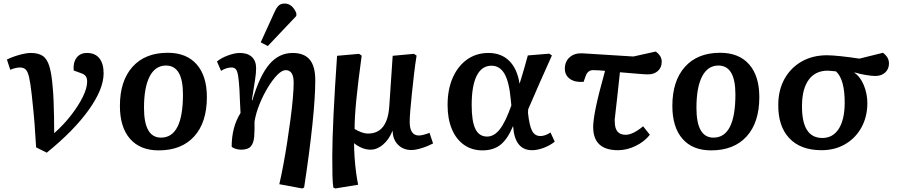

<svg xmlns="http://www.w3.org/2000/svg" viewBox="-20 -834 5085 1084"><path d="M244 28 184 -2Q181 -45 179 -76Q177 -107 175 -137Q173 -167 169 -205Q165 -243 159 -301Q152 -364 144.5 -397Q137 -430 125 -441.5Q113 -453 93 -453Q69 -453 38 -440L19 -498Q52 -514 90.5 -524.5Q129 -535 154 -535Q196 -535 221 -518.5Q246 -502 259 -459Q272 -416 278 -336Q281 -307 282.5 -265.5Q284 -224 285 -176.5Q286 -129 286 -82Q339 -129 381 -183Q423 -237 447.5 -287Q472 -337 472 -373Q472 -392 464.5 -403Q457 -414 440 -420L396 -436Q392 -480 412 -507.5Q432 -535 471 -535Q517 -535 541 -505Q565 -475 565 -420Q565 -331 481 -213.5Q397 -96 244 28Z M876 15Q771 15 714 -50.5Q657 -116 657 -236Q657 -377 728 -456.5Q799 -536 927 -536Q1033 -536 1090.5 -470.5Q1148 -405 1148 -286Q1148 -143 1076.5 -64Q1005 15 876 15ZM889 -57Q1013 -57 1013 -301Q1013 -464 917 -464Q857 -464 825 -402.5Q793 -341 793 -225Q793 -57 889 -57Z M1686 230 1557 206Q1568 159 1579.5 97.5Q1591 36 1601.5 -31.5Q1612 -99 1620.5 -163.5Q1629 -228 1633.5 -281Q1638 -334 1638 -367Q1638 -438 1593 -438Q1572 -438 1545.5 -411Q1519 -384 1492.5 -340.5Q1466 -297 1445.5 -246.5Q1425 -196 1417 -148Q1418 -97 1415 -61.5Q1412 -26 1396 -7.5Q1380 11 1342 11Q1325 11 1309.5 6Q1294 1 1288 -6Q1288 -117 1338 -196Q1335 -250 1334 -278Q1333 -306 1332 -327Q1329 -378 1324.5 -405.5Q1320 -433 1311.5 -443Q1303 -453 1287 -453Q1258 -453 1228 -434L1205 -487Q1229 -507 1267 -521Q1305 -535 1335 -535Q1378 -535 1402 -512.5Q1426 -490 1426 -449Q1426 -422 1420 -383Q1414 -344 1402 -269L1405 -268Q1446 -407 1500.5 -471Q1555 -535 1632 -535Q1697 -535 1728.5 -497.5Q1760 -460 1760 -381Q1760 -287 1744 -132.5Q1728 22 1697 225ZM1492 -574 1452 -595 1529 -764Q1542 -793 1554.5 -803.5Q1567 -814 1587 -814Q1630 -814 1653 -760V-744Z M1873 230 1862 225Q1858 199 1857 158Q1856 117 1856 50Q1856 -41 1863 -186Q1870 -331 1883 -519L2007 -530L2022 -520Q2001 -366 1991.5 -268.5Q1982 -171 1982 -106Q1997 -96 2018.5 -88Q2040 -80 2058 -80Q2168 -80 2178 -236L2197 -519L2317 -530L2332 -520Q2324 -471 2317.5 -415Q2311 -359 2305.5 -306Q2300 -253 2296.5 -211Q2293 -169 2293 -147Q2293 -69 2345 -69Q2356 -69 2373 -73.5Q2390 -78 2405 -84L2425 -24Q2392 -7 2358.5 3Q2325 13 2303 13Q2256 13 2226.5 -17.5Q2197 -48 2197 -95H2196Q2176 -46 2142.5 -17.5Q2109 11 2072 11Q2046 11 2021 0Q1996 -11 1980 -25H1979Q1979 11 1982 55Q1985 99 1990.5 140Q1996 181 2002 209Z M2704 15Q2644 15 2599.5 -16.5Q2555 -48 2531 -105.5Q2507 -163 2507 -241Q2507 -329 2536 -395Q2565 -461 2617 -498Q2669 -535 2738 -535Q2810 -535 2855 -490.5Q2900 -446 2913 -363H2914Q2921 -385 2927 -405.5Q2933 -426 2941 -453Q2949 -480 2960 -521L3081 -531L3096 -521Q3061 -444 3025.5 -363Q2990 -282 2962 -217L2961 -196Q2969 -123 2984.5 -94.5Q3000 -66 3031 -66Q3058 -66 3088 -86L3112 -34Q3084 -12 3049 1Q3014 14 2984 14Q2886 14 2877 -121H2876Q2846 -49 2806 -17Q2766 15 2704 15ZM2730 -63Q2770 -63 2802.5 -105Q2835 -147 2867 -239L2864 -269Q2855 -371 2828.5 -417Q2802 -463 2755 -463Q2700 -463 2671.5 -406.5Q2643 -350 2643 -241Q2643 -149 2664 -106Q2685 -63 2730 -63Z M3469 14Q3329 14 3329 -117Q3329 -156 3344.5 -230.5Q3360 -305 3396 -434Q3377 -436 3359.5 -437Q3342 -438 3328 -438Q3299 -438 3287 -406L3275 -372Q3227 -368 3198 -388.5Q3169 -409 3169 -446Q3169 -487 3196.5 -511Q3224 -535 3268 -533L3556 -515L3682 -543Q3716 -519 3716 -486Q3716 -453 3694.5 -433.5Q3673 -414 3638 -414Q3621 -414 3576 -418Q3531 -422 3480 -426Q3471 -339 3465 -287Q3459 -235 3456 -208Q3453 -181 3452 -171.5Q3451 -162 3450.5 -160.5Q3450 -159 3450.5 -157.5Q3451 -156 3451 -146Q3451 -73 3512 -73Q3553 -73 3611 -121L3649 -73Q3618 -34 3568.5 -10Q3519 14 3469 14Z M3995 15Q3890 15 3833 -50.5Q3776 -116 3776 -236Q3776 -377 3847 -456.5Q3918 -536 4046 -536Q4152 -536 4209.5 -470.5Q4267 -405 4267 -286Q4267 -143 4195.5 -64Q4124 15 3995 15ZM4008 -57Q4132 -57 4132 -301Q4132 -464 4036 -464Q3976 -464 3944 -402.5Q3912 -341 3912 -225Q3912 -57 4008 -57Z M4618 14Q4500 14 4436 -54Q4372 -122 4374 -246Q4375 -328 4410 -390Q4445 -452 4506.5 -487Q4568 -522 4649 -522Q4676 -522 4724.5 -517Q4773 -512 4832 -503L4965 -536Q4999 -511 4999 -476Q4999 -444 4977.5 -424.5Q4956 -405 4921 -405Q4903 -405 4869 -410.5Q4835 -416 4805 -425L4804 -423Q4837 -401 4857 -353Q4877 -305 4877 -249Q4876 -172 4842.5 -112.5Q4809 -53 4751 -19.5Q4693 14 4618 14ZM4623 -55Q4682 -55 4715 -106Q4748 -157 4749 -250Q4750 -385 4700 -431Q4687 -432 4674 -433.5Q4661 -435 4653 -435Q4584 -435 4546.5 -384.5Q4509 -334 4508 -241Q4505 -55 4623 -55Z"/></svg>

Font: Literata 7pt SemiBold
Style: Italic
Weight: 600
Italic angle: -2°
Designer: Latin by Veronika Burian and Jose Scaglione. Greek by Irene Vlachou. Cyrillic by Vera Evstafieva
Foundry: TypeTogether
Version: Version 3.002